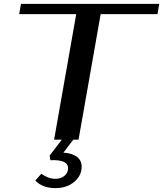

<svg xmlns="http://www.w3.org/2000/svg" viewBox="-20 -720 841 990"><path d="M801 -700 792 -647H499L385 0H358L307 67Q352 70 376.5 88.5Q401 107 401 139Q401 186 362.5 218Q324 250 266 250Q199 250 162 211L193 176Q229 202 266 202Q294 202 312.5 186.5Q331 171 331 147Q331 102 240 106L236 82L299 0H259L373 -647H79L88 -700Z"/></svg>

Font: Fahkwang Medium
Style: Italic
Weight: 500
Italic angle: -10°
Version: Version 1.000; ttfautohint (v1.6)